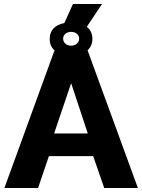

<svg xmlns="http://www.w3.org/2000/svg" viewBox="-20 -938 710 958"><path d="M489 -918H344L301 -823C256 -814 228 -788 228 -744C228 -720 236 -700 252 -687L2 0H170L224 -159H445L500 0H668L417 -687C432 -701 441 -720 441 -744C441 -770 431 -791 413 -804ZM250 -272 335 -523 418 -272ZM335 -779C358 -779 375 -765 375 -745C375 -724 356 -710 335 -710C312 -710 295 -725 295 -745C295 -765 312 -779 335 -779Z"/></svg>

Font: Raleway
Style: ExtraBold
Weight: 800
Designer: Matt McInerney, Pablo Impallari, Rodrigo Fuenzalida
Foundry: Matt McInerney, Pablo Impallari, Rodrigo Fuenzalida
Version: Version 3.000